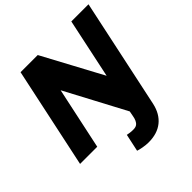

<svg xmlns="http://www.w3.org/2000/svg" viewBox="-239 -869 1257 1257"><g transform="rotate(-45 389.5 -241.0)"><path d="M474 -13Q418 -118 363 -222Q308 -326 252 -431Q229 -322 206 -215.5Q183 -109 160 0H1Q39 -176 75.5 -350Q112 -524 150 -700H309Q365 -596 420.5 -492.5Q476 -389 532 -285Q554 -389 576 -492.5Q598 -596 620 -700H779Q738 -508 698 -319.5Q658 -131 617 61Q600 137 549.5 177.5Q499 218 419 218Q394 218 367 213Q340 208 326 203Q333 173 339 142.5Q345 112 352 82Q363 84 375.5 86Q388 88 406 88Q428 88 439.5 79.5Q451 71 457.5 56.5Q464 42 467 24Q470 6 474 -13Z"/></g></svg>

Font: Rosa Sans Black
Style: Italic
Weight: 900
Italic angle: -12°
Designer: Pentagram / MCKL
Foundry: Pentagram / MCKL
Version: Version 1.005;September 16, 2019;FontCreator 11.5.0.2425 64-